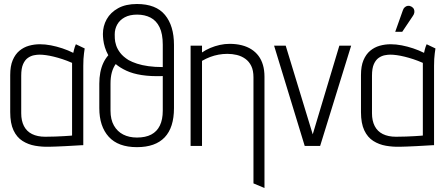

<svg xmlns="http://www.w3.org/2000/svg" viewBox="-20 -729 2231 959"><path d="M403 -487 359 -508Q353 -495 349.5 -480Q346 -465 346 -465Q320 -478 291.5 -487.5Q263 -497 234.5 -502.5Q206 -508 179 -508Q151 -508 124.5 -500.5Q98 -493 77 -475.5Q56 -458 43.5 -428.5Q31 -399 31 -354V-169Q31 -113 47.5 -78Q64 -43 92.5 -25Q121 -7 155.5 -1Q190 5 226 4Q239 4 260.5 3Q282 2 305.5 1Q329 0 350 -1.5Q371 -3 384 -3.5Q397 -4 396 -4V-400Q396 -437 399.5 -462Q403 -487 403 -487ZM86 -163V-351Q86 -388 95.5 -409Q105 -430 119.5 -440Q134 -450 149.5 -453Q165 -456 177 -456Q192 -456 210 -453.5Q228 -451 248.5 -446Q269 -441 292 -433.5Q315 -426 340 -415V-52Q340 -52 329 -51Q318 -50 299.5 -49Q281 -48 257 -47Q233 -46 206 -46Q167 -46 140 -59.5Q113 -73 99.5 -99.5Q86 -126 86 -163Z M664 -709Q608 -709 570 -688Q532 -667 513 -633Q494 -599 494 -559Q494 -547 496 -529.5Q498 -512 504 -492.5Q510 -473 521 -453Q506 -436 496 -414.5Q486 -393 481 -367Q476 -341 476 -311V-189Q476 -98 523 -46Q570 6 664 6Q756 6 802.5 -43Q849 -92 849 -189V-505Q849 -600 804 -654.5Q759 -709 664 -709ZM793 -506V-394Q753 -394 721 -398.5Q689 -403 664.5 -411Q640 -419 622 -429Q595 -446 580.5 -465Q566 -484 560 -503Q554 -522 553.5 -536.5Q553 -551 553 -557Q553 -584 565.5 -606.5Q578 -629 603 -642.5Q628 -656 665 -656Q703 -656 732 -641Q761 -626 777 -593Q793 -560 793 -506ZM664 -42Q625 -42 595.5 -57Q566 -72 549 -102Q532 -132 532 -176V-311Q532 -343 538.5 -367Q545 -391 558 -409Q579 -391 611 -376Q643 -361 688 -354Q733 -347 793 -349V-176Q793 -132 778.5 -102Q764 -72 735.5 -57Q707 -42 664 -42Z M1246 -343V187L1301 210V-346Q1301 -378 1293.5 -404Q1286 -430 1271.5 -449.5Q1257 -469 1236 -482.5Q1215 -496 1187.5 -503Q1160 -510 1127 -510Q1102 -510 1077.5 -504.5Q1053 -499 1030.5 -489.5Q1008 -480 989 -467V-501H932V0H989V-425Q1010 -437 1030 -444.5Q1050 -452 1071.5 -456Q1093 -460 1116 -460Q1140 -460 1163 -454.5Q1186 -449 1205 -435.5Q1224 -422 1235 -399.5Q1246 -377 1246 -343Z M1349 -501 1502 0H1579L1734 -501H1675L1542 -58L1407 -501Z M2155 -487 2111 -508Q2105 -495 2101.5 -480Q2098 -465 2098 -465Q2072 -478 2043.5 -487.5Q2015 -497 1986.5 -502.5Q1958 -508 1931 -508Q1903 -508 1876.5 -500.5Q1850 -493 1829 -475.5Q1808 -458 1795.5 -428.5Q1783 -399 1783 -354V-169Q1783 -113 1799.5 -78Q1816 -43 1844.5 -25Q1873 -7 1907.5 -1Q1942 5 1978 4Q1991 4 2012.5 3Q2034 2 2057.5 1Q2081 0 2102 -1.5Q2123 -3 2136 -3.5Q2149 -4 2148 -4V-400Q2148 -437 2151.5 -462Q2155 -487 2155 -487ZM1838 -163V-351Q1838 -388 1847.5 -409Q1857 -430 1871.5 -440Q1886 -450 1901.5 -453Q1917 -456 1929 -456Q1944 -456 1962 -453.5Q1980 -451 2000.5 -446Q2021 -441 2044 -433.5Q2067 -426 2092 -415V-52Q2092 -52 2081 -51Q2070 -50 2051.5 -49Q2033 -48 2009 -47Q1985 -46 1958 -46Q1919 -46 1892 -59.5Q1865 -73 1851.5 -99.5Q1838 -126 1838 -163ZM2042 -649Q2048 -657 2049.5 -666Q2051 -675 2047.5 -683Q2044 -691 2035 -696Q2026 -701 2017.5 -700Q2009 -699 2002 -693Q1995 -687 1992 -677L1954 -570H1989Z"/></svg>

Font: Advent Pro
Style: Regular
Weight: 400
Designer: VivaRado, Andreas Kalpakidis
Foundry: VivaRado, Andreas Kalpakidis
Version: Version 3.000